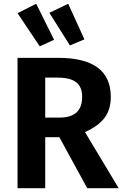

<svg xmlns="http://www.w3.org/2000/svg" viewBox="-20 -999 654 1019"><path d="M267 -788 191 -753 73 -929 172 -979ZM428 -790 351 -758 242 -931 342 -979ZM443 0 295 -271H220V0H73V-692H289Q568 -692 568 -485Q568 -417 534.5 -373Q501 -329 431 -298L610 0ZM220 -587V-375H297Q416 -375 416 -485Q416 -538 384.5 -562.5Q353 -587 286 -587Z"/></svg>

Font: Fira Sans SemiBold
Style: Regular
Weight: 600
Designer: bBox Type GmbH & Carrois Corporate GbR & Edenspiekermann AG
Foundry: bBox Type GmbH & Carrois Corporate GbR & Edenspiekermann AG
Version: Version 4.301;PS 004.301;hotconv 1.0.88;makeotf.lib2.5.64775